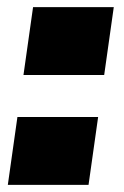

<svg xmlns="http://www.w3.org/2000/svg" viewBox="-20 -520 348 540"><path d="M256 -191 229 0H2L29 -191ZM300 -500 273 -309H46L73 -500Z"/></svg>

Font: Pathway Extreme 8pt Thin 12pt Black
Style: Italic
Weight: 900
Italic angle: -8°
Version: Version 1.001;gftools[0.9.26]